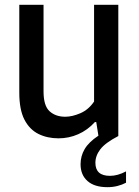

<svg xmlns="http://www.w3.org/2000/svg" viewBox="-20 -564 575 796"><path d="M222.5 9.5Q176 9.5 139.2 -8.8Q102.5 -27 81.2 -68.2Q60 -109.5 60 -179.5V-544H160.5V-185Q160.5 -125.5 185.5 -102.8Q210.5 -80 250.5 -80Q279 -80 313 -94.5Q347 -109 370 -143V-544H470.5V0Q416.5 28 396 54.8Q375.5 81.5 375.5 111Q375.5 165 436 165Q468 165 502.5 146.5V193.5Q486.5 202 467 207Q447.5 212 425.5 212Q371.5 212 342.8 186.5Q314 161 314 117Q314 83 331 54Q348 25 388 -1.5L379 -58H373.5Q343 -24.5 304.2 -7.5Q265.5 9.5 222.5 9.5Z"/></svg>

Font: Encode Sans SmCnd Md
Style: Regular
Weight: 500
Width: 4
Designer: Multiple Designers
Foundry: Impallari Type
Version: Version 3.002; ttfautohint (v1.8.3) -l 8 -r 50 -G 200 -x 14 